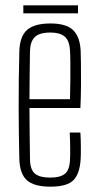

<svg xmlns="http://www.w3.org/2000/svg" viewBox="-20 -694 369 720"><path d="M169.5 6Q107.5 6 80.8 -18.2Q54 -42.5 52.5 -98Q51.5 -141 50.8 -190Q50 -239 50 -291.2Q50 -343.5 50.5 -396.8Q51 -450 52.5 -501Q54 -557.5 81.5 -581.8Q109 -606 169.5 -606Q229.5 -606 255 -580.2Q280.5 -554.5 282.5 -502Q283 -491 283.5 -456.2Q284 -421.5 283.8 -376.2Q283.5 -331 281.5 -289H90.5Q90.5 -241 91.2 -192Q92 -143 92.5 -95Q93.5 -57 111.5 -42.5Q129.5 -28 167.5 -28Q206.5 -28 223.8 -42.5Q241 -57 242.5 -95Q243.5 -110 243.2 -139.8Q243 -169.5 241.5 -197H281.5Q283 -174 283.2 -144Q283.5 -114 282.5 -98Q279.5 -42.5 255.2 -18.2Q231 6 169.5 6ZM90.5 -322H242.5Q243.5 -357.5 243.8 -394.8Q244 -432 243.8 -461.8Q243.5 -491.5 242.5 -504Q240.5 -542.5 222.2 -557.2Q204 -572 169.5 -572Q127.5 -572 110.5 -555Q93.5 -538 92.5 -504Q92 -461.5 91.2 -415.8Q90.5 -370 90.5 -322ZM67.5 -674H272.5V-644H67.5Z"/></svg>

Font: Big Shoulders Text Thin Thin
Style: Regular
Weight: 250
Version: Version 2.002